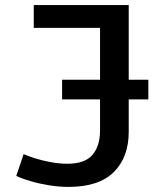

<svg xmlns="http://www.w3.org/2000/svg" viewBox="-20 -731 631 761"><path d="M567.9 -415V-336.9H226.1V-415ZM44.4 -33.7 73.7 -120.1Q89.4 -112.8 117.9 -103.8Q146.5 -94.7 180.7 -88.4Q214.8 -82 247.1 -82Q316.4 -82 346.4 -117.2Q376.5 -152.3 376.5 -213.4V-620.6H113.8V-710.9H490.2V-209Q490.2 -107.4 430.9 -48.8Q371.6 9.8 252 9.8Q212.9 9.8 173.1 3.2Q133.3 -3.4 99.6 -13.4Q65.9 -23.4 44.4 -33.7Z"/></svg>

Font: Monda Medium
Style: Regular
Weight: 500
Designer: Vernon Adams
Foundry: Vernon Adams
Version: Version 2.200